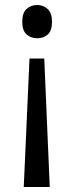

<svg xmlns="http://www.w3.org/2000/svg" viewBox="-20 -564 297 768"><path d="M98 -330H157L179 184H75ZM188 -477Q188 -441 171 -426Q154 -411 129 -411Q103 -411 86 -426.5Q69 -442 69 -477Q69 -512 86 -528Q103 -544 129 -544Q153 -544 170.5 -528Q188 -512 188 -477Z"/></svg>

Font: Noto Sans Arabic SemiCondensed
Style: Regular
Weight: 400
Width: 4
Designer: Monotype Design Team, Nadine Chahine, Nizar Qandah and Khaled Hosny
Foundry: Monotype Imaging Inc.
Version: Version 2.012